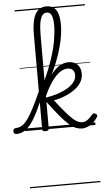

<svg xmlns="http://www.w3.org/2000/svg" viewBox="-177 -1027 845 1534"><g transform="rotate(-5 245.5 -259.5)"><path d="M-70 17Q-83 17 -88.5 9.5Q-94 2 -94 -7Q-94 -16 -88 -23.5Q-82 -31 -70 -31Q-45 -31 -21.5 -45.5Q2 -60 26 -93.5Q50 -127 78 -182Q106 -237 142 -318Q148 -332 154.5 -327Q161 -322 165 -309Q169 -296 164 -284Q132 -204 104 -147Q76 -90 48.5 -53.5Q21 -17 -8 0Q-37 17 -70 17ZM162 15Q149 15 143 10.5Q137 6 137 -4V-761Q137 -835 150 -883.5Q163 -932 189.5 -955Q216 -978 254 -978Q294 -978 317 -958.5Q340 -939 349.5 -904.5Q359 -870 359 -823Q359 -791 355 -757Q351 -723 343 -687Q335 -651 323.5 -613.5Q312 -576 297 -537Q282 -498 263 -457Q244 -416 221.5 -374.5Q199 -333 173 -290L162 -335Q181 -371 197.5 -407.5Q214 -444 228.5 -480.5Q243 -517 255 -553Q267 -589 276.5 -624.5Q286 -660 292 -694Q298 -728 301.5 -760.5Q305 -793 305 -823Q305 -852 301 -875.5Q297 -899 286 -913.5Q275 -928 254 -928Q232 -928 218 -909.5Q204 -891 197 -850.5Q190 -810 190 -745V-4Q190 6 183 10.5Q176 15 162 15ZM457 19Q432 19 408 10Q384 1 354.5 -24Q325 -49 285.5 -96Q246 -143 189 -219L182 -218L184 -251Q236 -259 281.5 -273.5Q327 -288 362 -308.5Q397 -329 417 -354.5Q437 -380 437 -410Q437 -439 422 -453.5Q407 -468 381 -468Q351 -468 319 -446.5Q287 -425 253.5 -378Q220 -331 186 -254L177 -298Q203 -359 235.5 -409Q268 -459 307 -488.5Q346 -518 393 -518Q439 -518 465 -490.5Q491 -463 491 -418Q491 -385 476.5 -357Q462 -329 436.5 -307Q411 -285 379.5 -268.5Q348 -252 315 -241Q282 -230 251 -225Q298 -163 331.5 -124.5Q365 -86 388 -65.5Q411 -45 428 -38Q445 -31 461 -31Q481 -31 500 -42.5Q519 -54 545 -85Q552 -93 558.5 -93.5Q565 -94 573 -89Q583 -83 584.5 -75.5Q586 -68 581 -61Q547 -11 513 4Q479 19 457 19ZM0 449H564V459H0ZM0 -20H564V0H0ZM0 -505H564V-500H0ZM0 -969H564V-959H0Z"/></g></svg>

Font: Playwrite IT Trad Guides
Style: Regular
Weight: 400
Designer: Veronika Burian, José Scaglione
Foundry: TypeTogether
Version: Version 1.003